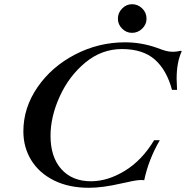

<svg xmlns="http://www.w3.org/2000/svg" viewBox="-20 -884 883 912"><path d="M91 -260Q91 -372 158 -469.5Q225 -567 336.5 -625Q448 -683 574 -683Q651 -683 725 -657Q751 -647 767 -642.5Q783 -638 802 -638Q818 -638 840 -643L843 -640Q819 -588 819 -510Q819 -493 821 -457H797Q772 -551 715.5 -601Q659 -651 559 -651Q463 -651 385.5 -587Q308 -523 264 -426.5Q220 -330 220 -239Q220 -138 271.5 -80.5Q323 -23 412 -23Q492 -23 573.5 -73Q655 -123 712 -218H739Q686 -127 665 -28L652 -29Q628 -29 582 -18Q574 -17 558 -13Q468 8 402 8Q307 8 236.5 -27Q166 -62 128.5 -123Q91 -184 91 -260ZM540 -795Q540 -823 560 -843.5Q580 -864 607 -864Q635 -864 655.5 -844Q676 -824 676 -795Q676 -768 655.5 -748Q635 -728 607 -728Q580 -728 560 -748Q540 -768 540 -795Z"/></svg>

Font: Ibarra Real Nova
Style: Italic
Weight: 400
Italic angle: -22°
Designer: Jose Maria Ribagorda & Octavio Pardo
Foundry: Octavio Pardo
Version: Version 1.014